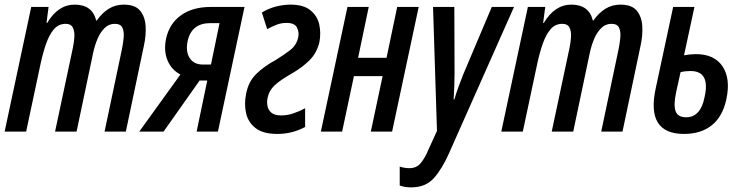

<svg xmlns="http://www.w3.org/2000/svg" viewBox="-22 -569 3205 830"><path d="M-2 0 113 -539H188L179 -470H182Q229 -549 301 -549Q377 -549 394 -480H396Q419 -513 448 -531Q477 -549 513 -549Q562 -549 583.5 -523Q605 -497 607.5 -456.5Q610 -416 600 -371L522 0H430L505 -356Q510 -380 512.5 -405.5Q515 -431 507.5 -448.5Q500 -466 474 -466Q449 -466 430.5 -448Q412 -430 400 -402Q388 -374 381 -342L309 0H216L293 -362Q298 -386 299.5 -409.5Q301 -433 293 -449.5Q285 -466 262 -466Q231 -466 211 -442.5Q191 -419 177.5 -380.5Q164 -342 154 -296L91 0Z M580 0 758 -247Q719 -267 702 -308.5Q685 -350 696 -402Q710 -467 760.5 -503Q811 -539 889 -539H1035L920 0H828L874 -221H841L685 0ZM855 -290H890L927 -469H887Q806 -469 789 -391Q780 -346 798 -318Q816 -290 855 -290Z M1177 10Q1115 10 1082.5 -15.5Q1050 -41 1041.5 -81Q1033 -121 1042 -164Q1052 -216 1085.5 -249Q1119 -282 1167 -308Q1205 -331 1232.5 -352.5Q1260 -374 1267 -407Q1272 -429 1262 -449.5Q1252 -470 1217 -470Q1193 -470 1172 -461.5Q1151 -453 1133 -443L1110 -515Q1140 -533 1172 -541Q1204 -549 1234 -549Q1290 -549 1320 -524.5Q1350 -500 1358 -463.5Q1366 -427 1359 -388Q1348 -340 1315.5 -308Q1283 -276 1239 -251Q1188 -222 1164.5 -199.5Q1141 -177 1135 -147Q1131 -130 1134 -112Q1137 -94 1151 -82Q1165 -70 1194 -70Q1220 -70 1246.5 -79Q1273 -88 1297 -101V-20Q1241 10 1177 10Z M1365 0 1480 -539H1572L1526 -319H1649L1695 -539H1788L1673 0H1581L1632 -240H1508L1457 0Z M1755 241Q1728 241 1706 233V151Q1726 158 1748 158Q1778 158 1796 137Q1814 116 1830 78L1867 -3L1850 -539H1942L1943 -256Q1943 -228 1942 -198.5Q1941 -169 1939 -139H1942Q1951 -169 1961.5 -197.5Q1972 -226 1980 -246L2104 -539H2200L1918 96Q1889 161 1853.5 201Q1818 241 1755 241Z M2145 0 2260 -539H2335L2326 -470H2329Q2376 -549 2448 -549Q2524 -549 2541 -480H2543Q2566 -513 2595 -531Q2624 -549 2660 -549Q2709 -549 2730.5 -523Q2752 -497 2754.5 -456.5Q2757 -416 2747 -371L2669 0H2577L2652 -356Q2657 -380 2659.5 -405.5Q2662 -431 2654.5 -448.5Q2647 -466 2621 -466Q2596 -466 2577.5 -448Q2559 -430 2547 -402Q2535 -374 2528 -342L2456 0H2363L2440 -362Q2445 -386 2446.5 -409.5Q2448 -433 2440 -449.5Q2432 -466 2409 -466Q2378 -466 2358 -442.5Q2338 -419 2324.5 -380.5Q2311 -342 2301 -296L2238 0Z M2935 10Q2769 10 2813 -189L2888 -539H2980L2935 -330Q2961 -335 2987 -335Q3066 -335 3101.5 -282Q3137 -229 3118 -140Q3102 -65 3055 -27.5Q3008 10 2935 10ZM2901 -171Q2889 -115 2898.5 -88.5Q2908 -62 2944 -62Q3007 -62 3024 -150Q3049 -262 2963 -262Q2955 -262 2943 -261Q2931 -260 2920 -257Z"/></svg>

Font: Noto Sans ExtraCondensed Medium
Style: Italic
Weight: 500
Width: 2
Italic angle: -12°
Designer: Monotype Design Team
Foundry: Monotype Imaging Inc.
Version: Version 2.013; ttfautohint (v1.8.4.7-5d5b)